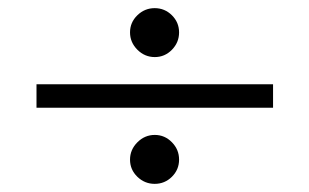

<svg xmlns="http://www.w3.org/2000/svg" viewBox="-20 -472 764 474"><path d="M319.1 -35.6Q301 -53.2 301 -77.9Q301 -102.5 319.2 -120.7Q337.4 -138.9 362.1 -138.9Q386.7 -138.9 404.4 -120.8Q422.1 -102.8 422.1 -78Q422.1 -53.2 404.4 -35.6Q386.7 -18.1 361.9 -18.1Q337.2 -18.1 319.1 -35.6ZM319.2 -349.2Q301 -367.4 301 -392.1Q301 -416.7 319.1 -434.3Q337.2 -451.9 361.9 -451.9Q386.7 -451.9 404.4 -434.3Q422.1 -416.7 422.1 -392Q422.1 -367.2 404.4 -349.1Q386.7 -331.1 362.1 -331.1Q337.4 -331.1 319.2 -349.2ZM70.1 -206.1V-263.9H654.1V-206.1Z"/></svg>

Font: Linden Hill
Style: Italic
Weight: 400
Italic angle: -5.60001°
Version: Version 1.201